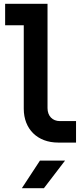

<svg xmlns="http://www.w3.org/2000/svg" viewBox="-20 -750 440 1010"><path d="M380 0V-113H295C256 -113 230 -140 230 -181V-730H7V-617H105V-178C105 -71 177 0 286 0ZM211 240 322 95H190L95 240Z"/></svg>

Font: Tekne LDO
Style: Bold
Weight: 700
Monospace: yes
Designer: Alessio Laiso, Mario Rullo, Paolo Rosset
Foundry: Alessio Laiso
Version: Version 1.000;hotconv 1.0.109;makeotfexe 2.5.65596